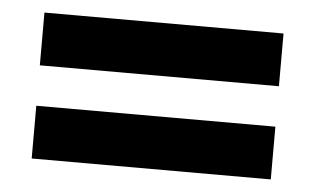

<svg xmlns="http://www.w3.org/2000/svg" viewBox="-33 -546 638 388"><g transform="rotate(5 285.5 -352.0)"><path d="M43 -500H528V-393H43ZM43 -311H528V-204H43Z"/></g></svg>

Font: OpenSansMMV
Style: Bold
Weight: 700
Foundry: Ascender Corporation
Version: Version 4.001